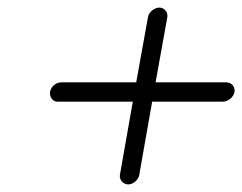

<svg xmlns="http://www.w3.org/2000/svg" viewBox="-20 -564 638 506"><path d="M370 -519 339 -347H141C128 -347 114 -336 112 -322C110 -308 119 -296 132 -296H330L296 -103C294 -90 305 -78 318 -78C331 -78 345 -90 347 -103L381 -296H567C581 -296 596 -308 598 -322C600 -336 590 -347 576 -347H390L421 -519C423 -532 413 -544 400 -544C387 -544 372 -532 370 -519Z"/></svg>

Font: Blanket
Style: LightObl
Weight: 300
Foundry: Cannot Into Space Fonts
Version: Version 0.9